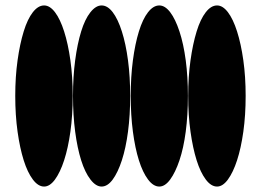

<svg xmlns="http://www.w3.org/2000/svg" viewBox="-20 -675 966 705"><path d="M777 -655Q755 -655 735.5 -630Q716 -605 702 -559.5Q688 -514 679.5 -453.5Q671 -393 671 -323Q671 -252 679.5 -191.5Q688 -131 702 -86.5Q716 -42 735.5 -16Q755 10 777 10Q798 10 817 -16Q836 -42 850.5 -86.5Q865 -131 873.5 -191.5Q882 -252 882 -323Q882 -393 873.5 -453.5Q865 -514 850.5 -559.5Q836 -605 817 -630Q798 -655 777 -655ZM565 -655Q543 -655 523.5 -630Q504 -605 490 -559.5Q476 -514 468 -453.5Q460 -393 460 -323Q460 -252 468 -191.5Q476 -131 490 -86.5Q504 -42 523.5 -16Q543 10 565 10Q586 10 605 -16Q624 -42 639 -86.5Q654 -131 662 -191.5Q670 -252 670 -323Q670 -393 662 -453.5Q654 -514 639 -559.5Q624 -605 605 -630Q586 -655 565 -655ZM353 -655Q332 -655 312 -630Q292 -605 278 -559.5Q264 -514 256 -453.5Q248 -393 248 -323Q248 -252 256 -191.5Q264 -131 278 -86.5Q292 -42 312 -16Q332 10 353 10Q375 10 394 -16Q413 -42 427.5 -86.5Q442 -131 450 -191.5Q458 -252 458 -323Q458 -393 450 -453.5Q442 -514 427.5 -559.5Q413 -605 394 -630Q375 -655 353 -655ZM142 -655Q120 -655 100.5 -630Q81 -605 67 -559.5Q53 -514 44.5 -453.5Q36 -393 36 -323Q36 -252 44.5 -191.5Q53 -131 67 -86.5Q81 -42 100.5 -16Q120 10 142 10Q163 10 182 -16Q201 -42 215.5 -86.5Q230 -131 238.5 -191.5Q247 -252 247 -323Q247 -393 238.5 -453.5Q230 -514 215.5 -559.5Q201 -605 182 -630Q163 -655 142 -655Z"/></svg>

Font: binaryh115
Style: Book
Weight: 400
Designer: Jelle Bosma - Monotype Design Team
Foundry: Monotype Imaging Inc.
Version: Version 2.003